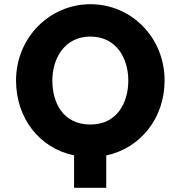

<svg xmlns="http://www.w3.org/2000/svg" viewBox="-20 -740 859 913"><path d="M56.3 -357C56.3 -178.9 166.9 -35.4 332.2 -1.1V153H485.2V-0.9C647.9 -35 762.7 -178.6 762.7 -357C762.7 -561.9 604.6 -720 409.9 -720C217 -720 56.3 -561.9 56.3 -357ZM228.9 -357C228.9 -461.6 286.7 -566.1 409.9 -566.1C534 -566.1 590.1 -461.6 590.1 -357C590.1 -252.5 537.4 -147.9 409.9 -147.9C279 -147.9 228.9 -252.5 228.9 -357Z"/></svg>

Font: Sztylet
Style: Bd
Weight: 700
Foundry: Cannot Into Space Fonts, PlusOne Fonts
Version: Version 0.12